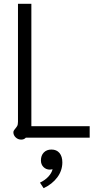

<svg xmlns="http://www.w3.org/2000/svg" viewBox="-20 -720 529 1004"><path d="M50 -28Q50 -36 57.5 -44.5Q65 -53 69.5 -60.5Q74 -68 74 -83V-700H144V-60H449V0H115Q106 10 91 10Q74 10 62 -1.5Q50 -13 50 -28ZM189 235Q216 222 233 203.5Q250 185 255 165Q245 167 241 167Q221 167 207.5 153.5Q194 140 194 119Q194 93 209 77.5Q224 62 249 62Q276 62 291 80Q306 98 306 129Q306 172 279.5 207.5Q253 243 208 264Z"/></svg>

Font: Niramit Light
Style: Regular
Weight: 300
Designer: Katatrad Aksorn Co.,Ltd.
Foundry: Cadson Demak Co.,Ltd.
Version: Version 1.000; ttfautohint (v1.6)